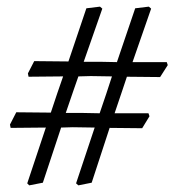

<svg xmlns="http://www.w3.org/2000/svg" viewBox="-20 -593 525 578"><path d="M64 -372 83 -409 186 -408 240 -568 281 -573 288 -567 232 -407H282L332 -406L387 -568L428 -573L435 -567L379 -406H482L485 -397L462 -361L362 -362L349 -323L325 -252H427L430 -243L408 -207L310 -208L256 -43L216 -35L209 -41L265 -209L199 -210L164 -209L109 -43L68 -35L62 -41L118 -209L12 -208L10 -218L29 -255L133 -254L152 -311L170 -363L66 -362ZM202 -323 178 -253H228L280 -252L300 -311L317 -363L253 -364L216 -363L202 -323Z"/></svg>

Font: Alegreya
Style: Italic
Weight: 400
Italic angle: -7°
Designer: Juan Pablo del Peral
Foundry: Huerta Tipografica
Version: Version 2.009